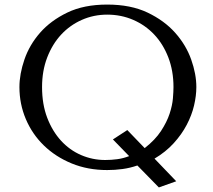

<svg xmlns="http://www.w3.org/2000/svg" viewBox="-20 -732 934 840"><path d="M675 88 751 61 656 -38Q705 -67 740 -105.5Q775 -144 797 -186Q819 -228 829 -270.5Q839 -313 839 -351Q839 -408 816.5 -471.5Q794 -535 746.5 -588.5Q699 -642 625.5 -677Q552 -712 449 -712Q347 -712 274.5 -677Q202 -642 155.5 -589Q109 -536 87 -472Q65 -408 65 -351Q65 -277 93 -211Q121 -145 172 -95.5Q223 -46 293.5 -17Q364 12 449 12Q483 12 516 7.5Q549 3 581 -8ZM537 -163 474 -122 545 -49Q519 -39 493 -35.5Q467 -32 440 -32Q385 -32 335 -53.5Q285 -75 247 -116.5Q209 -158 186.5 -217Q164 -276 164 -351Q164 -422 186.5 -480.5Q209 -539 247.5 -580.5Q286 -622 338 -645Q390 -668 449 -668Q510 -668 563 -645Q616 -622 655 -580.5Q694 -539 716.5 -480.5Q739 -422 739 -351Q739 -332 736.5 -301.5Q734 -271 722 -234.5Q710 -198 684.5 -159Q659 -120 613 -84Z"/></svg>

Font: Tenor Sans
Style: Regular
Weight: 400
Designer: Denis Masharov
Foundry: Denis Masharov
Version: Version 1.1